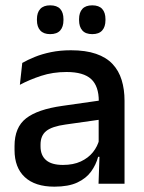

<svg xmlns="http://www.w3.org/2000/svg" viewBox="-20 -689 541 720"><path d="M349.5 0 353.5 -116 350 -131V-285L350.5 -309.5Q350.5 -366 321.8 -392.5Q293 -419 229.5 -419Q178 -419 134 -404.5Q90 -390 54.5 -371L63.5 -453Q83.5 -464.5 110.5 -475.5Q137.5 -486.5 171.5 -493.5Q205.5 -500.5 246 -500.5Q301.5 -500.5 340 -487.2Q378.5 -474 402 -449Q425.5 -424 436.2 -389Q447 -354 447 -311V0ZM184 11Q111.5 11 73 -24.8Q34.5 -60.5 34.5 -126.5V-141.5Q34.5 -211.5 77.8 -245.2Q121 -279 214 -292L361 -313L366.5 -242L225.5 -222Q175 -215 153.5 -197.8Q132 -180.5 132 -147V-140Q132 -106.5 152.8 -88.5Q173.5 -70.5 216 -70.5Q255 -70.5 283 -83.5Q311 -96.5 328.5 -118.2Q346 -140 352.5 -166.5L366 -101H348Q340 -71 321.5 -45.5Q303 -20 269.8 -4.5Q236.5 11 184 11ZM168 -561Q143.5 -561 131 -574.8Q118.5 -588.5 118.5 -613.5V-617Q118.5 -642 131 -655.5Q143.5 -669 168 -669Q193.5 -669 205.8 -655.5Q218 -642 218 -617V-613.5Q218 -588.5 205.8 -574.8Q193.5 -561 168 -561ZM326 -561Q301 -561 288.8 -574.8Q276.5 -588.5 276.5 -613.5V-617Q276.5 -642 288.8 -655.5Q301 -669 326 -669Q351 -669 363.2 -655.5Q375.5 -642 375.5 -617V-613.5Q375.5 -588.5 363.2 -574.8Q351 -561 326 -561Z"/></svg>

Font: Anek Gurmukhi Medium
Style: Regular
Weight: 500
Designer: Sarang Kulkarni (Gurmukhi), Yesha Goshar (Latin)
Foundry: Ek Type
Version: Version 1.003